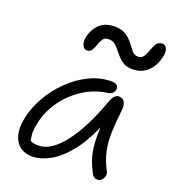

<svg xmlns="http://www.w3.org/2000/svg" viewBox="-140 -873 890 989"><g transform="rotate(20 305.0 -378.0)"><path d="M150 10Q85 10 57 -37Q29 -84 45 -163Q57 -222 90 -280.5Q123 -339 172 -387.5Q221 -436 280.5 -465Q340 -494 403 -494Q421 -494 431 -485.5Q441 -477 438 -460Q433 -435 402 -431Q330 -421 269.5 -381Q209 -341 169 -283.5Q129 -226 116 -163Q110 -136 109 -114.5Q108 -93 114 -63Q129 -54 159 -54Q227 -54 296 -142Q365 -230 425 -397Q432 -414 441.5 -424Q451 -434 466 -434Q486 -434 495.5 -416Q505 -398 501 -368Q493 -300 491.5 -246.5Q490 -193 500 -146.5Q510 -100 536 -51Q543 -40 540 -26Q537 -12 527.5 -2.5Q518 7 506 7Q493 7 485.5 1.5Q478 -4 473 -14Q458 -42 446.5 -73.5Q435 -105 430 -148Q425 -191 429 -252Q387 -157 338.5 -99.5Q290 -42 241 -16Q192 10 150 10ZM225 -600Q209 -600 201.5 -618.5Q194 -637 198 -659Q203 -685 217 -709.5Q231 -734 256 -749.5Q281 -765 319 -765Q360 -765 383.5 -749Q407 -733 422.5 -712.5Q438 -692 451 -676Q464 -660 484 -660Q505 -660 515 -676Q525 -692 532 -713Q539 -734 549.5 -750Q560 -766 583 -766Q597 -766 605 -750.5Q613 -735 608 -708Q596 -651 562.5 -620Q529 -589 480 -589Q445 -589 423.5 -604.5Q402 -620 386 -641Q370 -662 353.5 -677.5Q337 -693 313 -693Q292 -693 282.5 -679Q273 -665 267 -646.5Q261 -628 252.5 -614Q244 -600 225 -600Z"/></g></svg>

Font: Shantell Sans Normal
Style: Italic
Weight: 300
Italic angle: -11.31°
Designer: Stephen Nixon, Anya Danilova, Shantell Martin
Foundry: Arrow Type
Version: Version 1.008;[a672d596b]